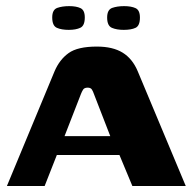

<svg xmlns="http://www.w3.org/2000/svg" viewBox="-20 -619 649 639"><path d="M3 0 161.6 -381.8Q178.2 -420.7 208.3 -442.3Q238.4 -464 302.4 -464Q355.4 -464 388.1 -443.8Q420.8 -423.7 438.4 -381.8L598.2 0H420.5L377.5 -103.2H169.2L128.6 0ZM194.8 -165.9H347L292.6 -306.2Q290 -314.2 286 -320.7Q282.1 -327.3 271.8 -327.3Q260.6 -327.3 256.5 -320.6Q252.3 -313.8 249.4 -306.2ZM391.7 -519.6Q368.2 -519.6 352.4 -526.4Q336.6 -533.2 336.6 -560.6Q336.6 -586.7 353.4 -592.7Q370.2 -598.6 393.4 -598.6Q416.2 -598.6 431 -592Q445.7 -585.3 445.7 -560.6Q445.7 -533.2 431.1 -526.4Q416.5 -519.6 391.7 -519.6ZM208.8 -519.6Q184.7 -519.6 169.3 -526.4Q153.8 -533.2 153.8 -561Q153.8 -586.7 170.5 -592.7Q187.1 -598.6 210.6 -598.6Q233.4 -598.6 247.8 -592Q262.2 -585.3 262.2 -561Q262.2 -533.5 247.4 -526.6Q232.7 -519.6 208.8 -519.6Z"/></svg>

Font: Genos Thin
Style: Regular
Weight: 100
Designer: Robert E. Leuschke
Foundry: Robert E. Leuschke
Version: Version 1.010